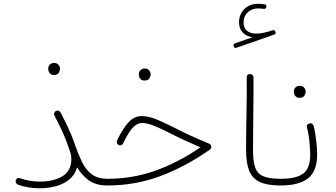

<svg xmlns="http://www.w3.org/2000/svg" viewBox="-20 -983 1775 1013"><path d="M63 -31.2Q68.4 -47.9 85.4 -42.5Q136.7 -24.9 189.9 -24.9Q262.7 -24.9 309.6 -53.2Q356.4 -81.5 356.4 -145Q356.4 -156.7 354 -167.7Q351.6 -178.7 347.7 -189Q347.2 -190.4 346.7 -191.9Q345.7 -195.3 344.2 -199.2Q327.1 -249 310.3 -286.1Q293.5 -323.2 267.6 -372.6Q264.2 -379.4 266.1 -386.5Q268.1 -393.6 274.4 -397Q281.2 -400.9 288.6 -398.9Q295.9 -397 299.3 -390.1Q316.4 -357.4 329.6 -330.1Q342.8 -302.7 354.7 -274.7Q366.7 -246.6 378.4 -210.9Q394.5 -165.5 413.6 -126.5Q432.6 -87.4 463.9 -63.7Q495.1 -40 546.9 -39.6H547.4Q564.9 -39.6 564.9 -22Q564.9 -4.4 547.4 -4.4H546.9Q485.4 -4.4 447.8 -32.2Q410.2 -60.1 386.7 -100.1Q375.5 -60.1 345.5 -35.9Q315.4 -11.7 274.7 -0.7Q233.9 10.3 189.9 10.3Q160.2 10.3 131.8 5.9Q103.5 1.5 74.7 -8.8Q67.9 -11.2 64.5 -17.8Q61 -24.4 63 -31.2ZM234.4 -622.1Q234.4 -632.8 242.7 -641.8Q251 -650.9 265.6 -650.9Q275.4 -650.9 281.7 -647Q288.1 -643.1 291.5 -637.7Q296.9 -629.9 296.9 -621.1Q296.9 -610.4 290 -598.9Q283.2 -587.4 264.6 -587.4Q252.4 -587.4 245.6 -593.5Q238.8 -599.6 236.3 -607.4Q235.8 -610.8 235.1 -614.5Q234.4 -618.2 234.4 -622.1Z M728 -370.6Q762.7 -370.6 805.4 -353.3Q848.1 -335.9 905.8 -306.2Q941.4 -287.6 985.4 -267.6Q1029.3 -247.6 1084 -224.6Q1094.7 -220.2 1094.7 -208Q1094.7 -198.2 1086.4 -192.9Q953.6 -100.6 822.3 -52.5Q690.9 -4.4 547.4 -4.4Q529.3 -4.4 529.3 -22Q529.3 -39.6 547.4 -39.6Q675.8 -39.6 795.7 -81.1Q915.5 -122.6 1037.6 -205.6Q992.2 -225.6 954.3 -242.7Q916.5 -259.8 884.8 -276.4Q830.6 -304.2 793.5 -319.1Q756.3 -334 730 -334Q703.1 -334 679.9 -308.8Q656.7 -283.7 629.9 -227.1Q627.4 -220.7 619.9 -217.5Q612.3 -214.4 604.5 -218.8Q599.1 -222.2 596.7 -228.8Q594.2 -235.4 597.7 -241.7Q626.5 -303.2 657.2 -336.9Q688 -370.6 728 -370.6ZM712.4 -592.8Q712.4 -603.5 720.7 -612.5Q729 -621.6 743.7 -621.6Q753.4 -621.6 759.8 -617.7Q766.1 -613.8 769.5 -608.4Q774.9 -600.6 774.9 -591.8Q774.9 -581.1 768.1 -569.6Q761.2 -558.1 742.7 -558.1Q730.5 -558.1 723.6 -564.2Q716.8 -570.3 714.4 -578.1Q713.9 -581.5 713.1 -585.2Q712.4 -588.9 712.4 -592.8Z M1212.9 -738.8Q1209 -749.5 1220.2 -754.4L1312.5 -786.6Q1280.8 -790.5 1261 -810.8Q1241.2 -831.1 1241.2 -865.2Q1241.2 -907.7 1269.3 -935.3Q1297.4 -962.9 1340.3 -962.9Q1347.7 -962.9 1358.2 -962.2Q1368.7 -961.4 1375.5 -960.4Q1386.7 -958.5 1385.7 -947.8Q1385.7 -942.9 1381.6 -939.2Q1377.4 -935.5 1372.1 -936Q1367.2 -937 1357.7 -937.7Q1348.1 -938.5 1341.8 -938.5Q1308.1 -938.5 1286.6 -917.7Q1265.1 -897 1265.1 -864.7Q1265.1 -835 1283.2 -820.3Q1301.3 -805.7 1332.5 -805.7Q1366.2 -805.7 1418.5 -823.2Q1423.8 -825.2 1428 -822.3Q1432.1 -819.3 1433.6 -814.9Q1436 -803.2 1426.3 -800.3L1228.5 -731.4Q1217.3 -726.6 1212.9 -738.8ZM1278.3 -192.9Q1278.3 -280.3 1280.5 -380.1Q1282.7 -480 1281.7 -574.2Q1281.7 -592.3 1298.8 -592.3Q1306.6 -592.8 1311.8 -587.6Q1316.9 -582.5 1317.4 -575.2Q1317.9 -481 1316.4 -381.1Q1314.9 -281.2 1314.9 -193.4Q1314.9 -134.8 1325.7 -101.3Q1336.4 -67.9 1367.9 -53.7Q1399.4 -39.6 1461.4 -39.6H1461.9Q1479.5 -39.6 1479.5 -22Q1479.5 -4.4 1461.9 -4.4H1461.4Q1391.1 -4.4 1351.3 -22.5Q1311.5 -40.5 1294.9 -81.8Q1278.3 -123 1278.3 -192.9Z M1444.3 -22Q1444.3 -39.6 1461.9 -39.6Q1541.5 -39.6 1579.1 -66.7Q1616.7 -93.8 1616.7 -167Q1616.7 -189.9 1612.8 -232.7Q1608.9 -275.4 1599.1 -311Q1596.7 -328.6 1613.3 -332Q1620.6 -334 1626.7 -329.6Q1632.8 -325.2 1634.8 -318.4Q1644.5 -281.2 1648.9 -237.1Q1653.3 -192.9 1653.3 -167Q1653.3 -80.1 1605.2 -42.2Q1557.1 -4.4 1461.9 -4.4Q1454.6 -4.4 1449.5 -9.5Q1444.3 -14.6 1444.3 -22ZM1530.3 -501.5Q1530.3 -512.2 1538.6 -521.2Q1546.9 -530.3 1561.5 -530.3Q1571.3 -530.3 1577.6 -526.4Q1584 -522.5 1587.4 -517.1Q1592.8 -509.3 1592.8 -500.5Q1592.8 -489.7 1585.9 -478.3Q1579.1 -466.8 1560.5 -466.8Q1548.3 -466.8 1541.5 -472.9Q1534.7 -479 1532.2 -486.8Q1531.7 -490.2 1531 -493.9Q1530.3 -497.6 1530.3 -501.5Z"/></svg>

Font: Mikhak-FD ExtraLight
Style: Regular
Weight: 200
Designer: Amin Abedi
Version: Version 3.2